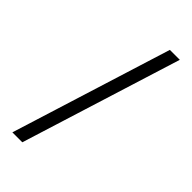

<svg xmlns="http://www.w3.org/2000/svg" viewBox="-297 -887 1093 1093"><g transform="rotate(45 250.0 -340.0)"><path d="M59 143 361 -823H441L139 143Z"/></g></svg>

Font: Zed Sans
Style: Regular
Weight: 400
Designer: Belleve Invis
Foundry: Belleve Invis
Version: Version 1.0.0; ttfautohint (v1.8.4)